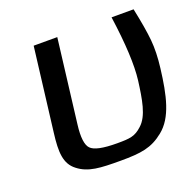

<svg xmlns="http://www.w3.org/2000/svg" viewBox="-95 -581 695 688"><g transform="rotate(-20 252.5 -237.0)"><path d="M253 10C332 10 372 4 418 -33C471 -75 488 -154 500 -252C505 -292 506 -328 503 -359C500 -390 493 -432 482 -484H398C413 -377 417 -296 410 -239C401 -171 392 -110 358 -80C331 -55 312 -53 263 -53C209 -53 176 -60 163 -74C150 -87 146 -118 152 -165L191 -484H101L62 -166C53 -95 55 -50 92 -22C130 8 176 10 253 10Z"/></g></svg>

Font: Gamestation Display
Style: Italic
Weight: 400
Designer: Jonas Hecksher
Foundry: Jonas Hecksher, Playtypeª, e-types AS
Version: Version 1.003